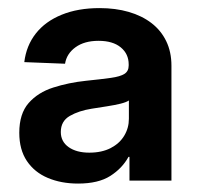

<svg xmlns="http://www.w3.org/2000/svg" viewBox="-20 -759 482 467"><path d="M169.9 -312.5Q128.9 -312.5 96.4 -326.2Q64 -339.8 45.4 -367.4Q26.9 -395 26.9 -436Q26.9 -482.4 49.6 -508.3Q72.3 -534.2 109.6 -546.1Q147 -558.1 189 -562.5Q227.1 -566.4 249.8 -569.6Q272.5 -572.8 282.7 -579.3Q293 -585.9 293 -599.6V-602.5Q293 -627.9 273.7 -643.8Q254.4 -659.7 219.7 -659.7Q185.1 -659.7 163.6 -644Q142.1 -628.4 138.2 -604L39.1 -607.9Q43.9 -647.9 67.1 -677.5Q90.3 -707 129.9 -723.1Q169.4 -739.3 222.2 -739.3Q261.2 -739.3 293.2 -730Q325.2 -720.7 348.4 -702.9Q371.6 -685.1 384.3 -658.9Q397 -632.8 397 -599.1V-319.8H294.9V-377.4H292.5Q277.3 -349.6 248.3 -331.1Q219.2 -312.5 169.9 -312.5ZM197.3 -387.7Q227.5 -387.7 249.3 -398.9Q271 -410.2 282.2 -429Q293.5 -447.8 293.5 -470.2V-514.6Q287.1 -510.3 273.2 -506.8Q259.3 -503.4 240.7 -500.5Q222.2 -497.6 203.1 -494.6Q171.9 -489.7 149.9 -477.1Q127.9 -464.4 127.9 -438Q127.9 -414.6 147 -401.1Q166 -387.7 197.3 -387.7Z"/></svg>

Font: Inter 28pt SemiBold
Style: Regular
Weight: 600
Designer: Rasmus Andersson
Foundry: rsms
Version: Version 4.001;git-66647c0bb